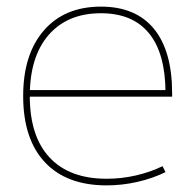

<svg xmlns="http://www.w3.org/2000/svg" viewBox="-20 -550 588 580"><path d="M302 10Q181 10 115.5 -60Q50 -130 50 -260Q50 -386 112.5 -458Q175 -530 285 -530Q390 -530 445 -463Q500 -396 500 -268Q500 -264 500 -263Q500 -262 500 -258H60V-278H490L480 -268Q480 -388 430.5 -449Q381 -510 285 -510Q184 -510 127 -444.5Q70 -379 70 -260Q70 -138 130 -74Q190 -10 302 -10Q347 -10 390.5 -20Q434 -30 471 -48L480 -30Q441 -11 395 -0.5Q349 10 302 10Z"/></svg>

Font: M PLUS 1 Thin Thin
Style: Regular
Weight: 250
Version: Version 1.001